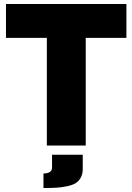

<svg xmlns="http://www.w3.org/2000/svg" viewBox="-20 -730 664 963"><path d="M614 -710V-540H410V0H215V-540H10V-710ZM198 213V140Q241 140 241 110V46H395V118Q395 144 384.5 162Q374 180 358 189.5Q342 199 314.5 204.5Q287 210 262 211.5Q237 213 198 213Z"/></svg>

Font: Raleway
Style: Heavy
Weight: 900
Designer: Matt McInerney, Pablo Impallari, Rodrigo Fuenzalida
Foundry: Matt McInerney, Pablo Impallari, Rodrigo Fuenzalida
Version: Version 2.001